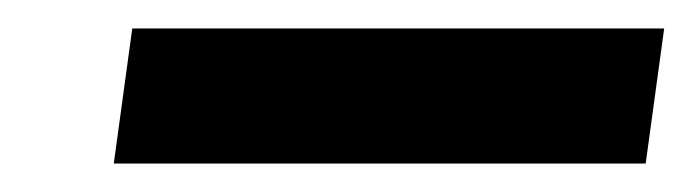

<svg xmlns="http://www.w3.org/2000/svg" viewBox="-20 -693 487 135"><path d="M60 -578 73 -673H447L434 -578Z"/></svg>

Font: Host Grotesk
Style: Bold Italic
Weight: 700
Italic angle: -8°
Designer: Doğukan Karapınar
Foundry: Element Type
Version: Version 1.003; ttfautohint (v1.8.4.7-5d5b)